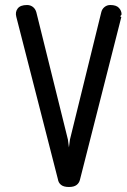

<svg xmlns="http://www.w3.org/2000/svg" viewBox="-20 -746 505 766"><path d="M384 -697Q387 -710 397 -718Q407 -726 420 -726Q444 -726 454.5 -714.5Q465 -703 465 -689Q465 -687 461.5 -683.5Q458 -680 464 -678L299 -29Q296 -16 285.5 -8Q275 0 255 0Q234 0 223.5 -8.5Q213 -17 211 -31L45 -679Q40 -698 50.5 -712Q61 -726 88 -726Q101 -726 111 -718.5Q121 -711 125 -697L251 -189L255 -158L259 -189Z"/></svg>

Font: VDS Compensated
Style: Light
Weight: 300
Designer: artmaker
Foundry: artmaker
Version: Version 1.000 2012 initial release